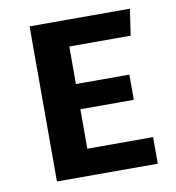

<svg xmlns="http://www.w3.org/2000/svg" viewBox="-69 -628 633 690"><g transform="rotate(-10 248.0 -283.0)"><path d="M212 -470V-333H407V-241H212V-97H452V0H84V-566H450L436 -470Z"/></g></svg>

Font: Qnwhxotralxmqkhsjrfbfhwcoqn
Style: Regular
Weight: 500
Designer: Carrois Corporate & Edenspiekermann
Foundry: Carrois Corporate GbR & Edenspiekermann AG
Version: Version 2.001